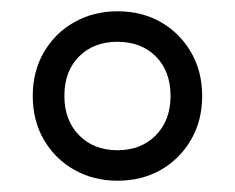

<svg xmlns="http://www.w3.org/2000/svg" viewBox="-20 -734 416 340"><path d="M188 -414Q146 -414 112 -433Q78 -452 58 -486Q38 -520 38 -564Q38 -608 58 -642Q78 -676 112 -695Q146 -714 188 -714Q231 -714 264.5 -695Q298 -676 318 -642Q338 -608 338 -564Q338 -520 318 -486Q298 -452 264.5 -433Q231 -414 188 -414ZM188 -468Q230 -468 256 -494.5Q282 -521 282 -564Q282 -608 256 -634Q230 -660 188 -660Q146 -660 120 -634Q94 -608 94 -564Q94 -521 120 -494.5Q146 -468 188 -468Z"/></svg>

Font: Space Grotesk Variable Light
Style: Regular
Weight: 300
Designer: Florian Karsten
Foundry: Florian Karsten
Version: Version 2.000